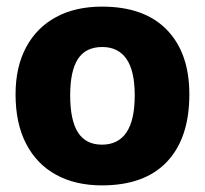

<svg xmlns="http://www.w3.org/2000/svg" viewBox="-20 -540 618 580"><path d="M288 20Q208 20 149.5 -12Q91 -44 59 -105.5Q27 -167 27 -255Q27 -338 59 -397.5Q91 -457 149.5 -488.5Q208 -520 288 -520Q416 -520 484 -450Q552 -380 552 -255Q552 -123 484.5 -51.5Q417 20 288 20ZM288 -103Q337 -103 362 -140Q387 -177 387 -252Q387 -326 362 -362Q337 -398 289 -398Q239 -398 215.5 -362Q192 -326 192 -252Q192 -177 215.5 -140Q239 -103 288 -103Z"/></svg>

Font: Moderustic
Style: Bold
Weight: 700
Designer: Tural Alisoy
Foundry: TAFT Foundry
Version: Version 2.120